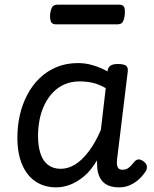

<svg xmlns="http://www.w3.org/2000/svg" viewBox="-20 -791 664 828"><path d="M223 17Q172 17 134.5 -7.5Q97 -32 76 -80Q55 -128 55 -198Q55 -248 65.5 -294.5Q76 -341 97.5 -382Q119 -423 150.5 -453.5Q182 -484 223.5 -501.5Q265 -519 317 -519Q350 -519 382.5 -509Q415 -499 444 -483V-487Q447 -502 457.5 -508.5Q468 -515 488 -515Q514 -515 523.5 -507.5Q533 -500 531 -483L485 -105Q483 -91 484.5 -80.5Q486 -70 491.5 -64.5Q497 -59 509 -59Q520 -59 528.5 -63.5Q537 -68 545 -76.5Q553 -85 561 -95Q568 -103 577.5 -103.5Q587 -104 599 -95Q611 -86 613 -75.5Q615 -65 610 -55Q599 -37 582 -20.5Q565 -4 542.5 6.5Q520 17 494 17Q468 17 450 10Q432 3 421 -10Q410 -23 404.5 -40.5Q399 -58 399 -78Q399 -82 398.5 -87.5Q398 -93 398 -99Q372 -55 341.5 -30Q311 -5 281 6Q251 17 223 17ZM144 -205Q144 -161 154.5 -129Q165 -97 187 -80Q209 -63 242 -63Q274 -63 304.5 -82Q335 -101 363.5 -139Q392 -177 415 -231L436 -411Q406 -428 379 -434Q352 -440 324 -440Q288 -440 259 -427.5Q230 -415 208.5 -392.5Q187 -370 172.5 -340.5Q158 -311 151 -276.5Q144 -242 144 -205ZM222 -686Q204 -686 199.5 -698Q195 -710 196 -728Q198 -748 204.5 -759.5Q211 -771 229 -771H493Q512 -771 516 -759Q520 -747 518 -728Q516 -709 510 -697.5Q504 -686 486 -686Z"/></svg>

Font: Playwrite GB J
Style: Italic
Weight: 400
Italic angle: -7.01216°
Designer: Veronika Burian, José Scaglione
Foundry: TypeTogether
Version: Version 1.002